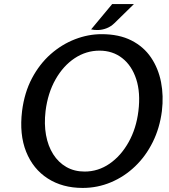

<svg xmlns="http://www.w3.org/2000/svg" viewBox="-20 -910 830 944"><path d="M386.5 14Q287 14 214.8 -32.5Q142.5 -79 108.5 -164Q74.5 -249 88.5 -364Q100 -455 137.2 -525.2Q174.5 -595.5 229.2 -643.8Q284 -692 348.8 -717Q413.5 -742 479.5 -742Q565.5 -742 626 -711.2Q686.5 -680.5 722.5 -627.2Q758.5 -574 771.8 -506.2Q785 -438.5 776 -364Q765.5 -281 731.2 -211.8Q697 -142.5 644.2 -92Q591.5 -41.5 525.5 -13.8Q459.5 14 386.5 14ZM396 -66.5Q462.5 -66.5 518.5 -105Q574.5 -143.5 612.2 -210.8Q650 -278 660.5 -364Q671.5 -454 649.8 -520.8Q628 -587.5 581 -624.2Q534 -661 469 -661Q403.5 -661 347.2 -623.8Q291 -586.5 253 -519.5Q215 -452.5 204 -364Q196.5 -300.5 206.2 -246.2Q216 -192 241.5 -151.8Q267 -111.5 306.2 -89Q345.5 -66.5 396 -66.5ZM428 -765.5 531.5 -890H638.5L543 -796.5Q525.5 -779.5 505.2 -771.5Q485 -763.5 464.8 -762.5Q444.5 -761.5 428 -765.5Z"/></svg>

Font: Expletus Sans Medium
Style: Italic
Weight: 500
Italic angle: -7°
Version: Version 7.500